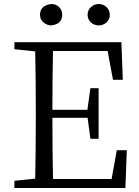

<svg xmlns="http://www.w3.org/2000/svg" viewBox="-20 -940 695 960"><path d="M474 -813Q451 -813 434.5 -828Q418 -843 418 -866Q418 -889 434.5 -904.5Q451 -920 474 -920Q496 -920 512.5 -904.5Q529 -889 529 -866Q529 -843 512.5 -828Q496 -813 474 -813ZM237 -813Q215 -813 197.5 -828Q180 -843 180 -866Q180 -913 237 -920Q260 -920 275.5 -904.5Q291 -889 291 -866Q291 -820 237 -813ZM564 -189H614L607 0H52V-36L156 -47Q159 -190 159 -337V-392Q159 -538 156 -683L52 -694V-729H587L594 -541H545L518 -685H245Q242 -544 242 -391H417L432 -499H473V-246H432L418 -351H242Q242 -185 245 -45H538Z"/></svg>

Font: Han-Nom Khai
Style: Regular
Weight: 400
Version: Version 1.200;June 22, 2023;FontCreator 14.0.0.2814 64-bit